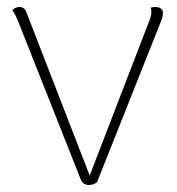

<svg xmlns="http://www.w3.org/2000/svg" viewBox="-20 -520 504 548"><path d="M445 -482Q445 -472 439 -458L257 0Q246 8 235 8Q216 8 210 -9L31 -461Q28 -468 24 -476.5Q20 -485 15 -491Q24 -500 35 -500Q50 -500 55 -486L236 -19L407 -463Q412 -476 412 -484Q412 -494 410 -498Q415 -500 424 -500Q434 -500 440 -495Q446 -490 445 -482Z"/></svg>

Font: Arima Madurai Thin
Style: Regular
Weight: 250
Designer: Joana Correia and Natanael Gama
Foundry: NDISCOVER
Version: Version 1.020; ttfautohint (v1.5) -l 7 -r 28 -G 50 -x 13 -D 